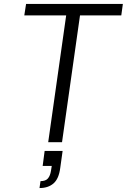

<svg xmlns="http://www.w3.org/2000/svg" viewBox="-20 -720 642 972"><path d="M224 0 315 -642H103L112 -700H602L594 -642H385L294 0ZM180 232 185 197Q211 197 222.5 183.5Q234 170 238 145L242 120H196L206 44H297L285 130Q278 185 251 208.5Q224 232 180 232Z"/></svg>

Font: Host Grotesk Light
Style: Italic
Weight: 300
Italic angle: -8°
Designer: Doğukan Karapınar based on Poppins by Indian Type Foundry, Jonny Pinhorn
Foundry: Element Type
Version: Version 1.001; ttfautohint (v1.8.4.7-5d5b)